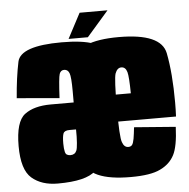

<svg xmlns="http://www.w3.org/2000/svg" viewBox="-52 -776 820 833"><g transform="rotate(-5 358.0 -360.0)"><path d="M448 -266.5V-378.5Q448 -461.5 431.5 -532.8Q415 -604 236 -604Q56.5 -604 42.2 -536.5Q28 -469 21 -379.5L206 -363.5Q210.5 -452.5 216 -468.2Q221.5 -484 236.5 -484Q252.5 -484 259 -467.2Q265.5 -450.5 265.5 -388.5V-100.5L298.5 -98.5ZM166.5 5Q290.5 5 331.8 -35Q373 -75 374.5 -158.5L266 -227Q266 -148 258.8 -130.5Q251.5 -113 232 -113Q212.5 -113 208.8 -128Q205 -143 205 -166Q205 -197 210 -209.5Q215 -222 237 -222Q253 -222 270.5 -222V-339.5Q213.5 -339.5 165.5 -339.5Q92.5 -339.5 51.8 -308.8Q11 -278 11 -171.5Q11 -68.5 53.5 -31.8Q96 5 166.5 5ZM485 4.5V-126.5Q467 -126.5 459 -149.5Q450 -171.5 450 -301Q450 -424.5 457.5 -448.5Q466.5 -473 484.5 -473Q503 -473 509.5 -450Q515 -430.5 516 -357.5H434.5V-240H702.5Q704 -269 704 -301Q704 -428.5 686.5 -517Q669 -605 484.5 -605Q301 -605 283 -517.5Q265 -430 265 -302Q265 -174 283 -84.5Q301.5 4.5 485 4.5ZM485 -126.5V4.5Q571.5 4.5 613 -16Q655.5 -36 675 -74Q694 -110.5 697.5 -195.5L517 -209.5Q514 -180.5 510.5 -160Q507 -140.5 501.5 -133.5Q496 -126.5 485 -126.5ZM267.5 -616H351.5L446.5 -725H325Z"/></g></svg>

Font: Anybody ExtraCondensed Black
Style: Regular
Weight: 900
Width: 2
Version: Version 1.113;gftools[0.9.25]